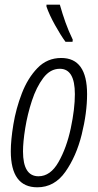

<svg xmlns="http://www.w3.org/2000/svg" viewBox="-20 -788 417 818"><path d="M289 -610 290 -619Q272 -656 259 -692.5Q246 -729 235 -768H178V-760Q190 -725 214.5 -681Q239 -637 259 -610ZM351 -387Q351 -541 241 -541Q181 -541 139.5 -498Q98 -455 73 -390Q48 -325 37 -258Q26 -191 26 -144Q26 10 139 10Q212 10 258.5 -56Q305 -122 328 -214.5Q351 -307 351 -387ZM78 -143Q78 -183 87.5 -242Q97 -301 116 -359Q135 -417 164.5 -456Q194 -495 235 -495Q299 -495 299 -387Q299 -324 281.5 -241.5Q264 -159 229.5 -98Q195 -37 144 -37Q78 -37 78 -143Z"/></svg>

Font: Noto Sans Display Condensed Light
Style: Italic
Weight: 300
Width: 3
Designer: Monotype Design team
Foundry: Monotype Imaging Inc.
Version: 1.000